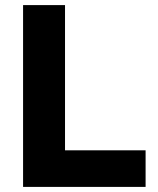

<svg xmlns="http://www.w3.org/2000/svg" viewBox="-20 -733 620 753"><path d="M70.5 0V-713H235V-143.5H551V0Z"/></svg>

Font: Heraclito
Style: Bold
Weight: 700
Designer: Kostas Bartsokas (font) & Cristiano Sobral (main changes)
Foundry: Kostas Bartsokas (font) & Cristiano Sobral (main changes)
Version: Version 1.00;July 8, 2020;FontCreator 13.0.0.2655 64-bit